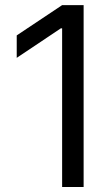

<svg xmlns="http://www.w3.org/2000/svg" viewBox="-20 -748 442 768"><path d="M314.5 -727.5V0H228.5V-634.8H223.6L46.9 -516.6V-606.4L228.5 -727.5Z"/></svg>

Font: Inter V
Style: 
Weight: 400
Designer: Rasmus Andersson
Foundry: rsms
Version: Version 4.000;git-a3f224843